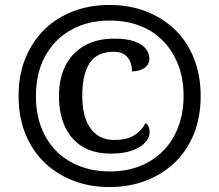

<svg xmlns="http://www.w3.org/2000/svg" viewBox="-20 -745 885 775"><path d="M422 10Q342 10 275 -16Q208 -42 158.5 -90Q109 -138 82 -206Q55 -274 55 -358Q55 -441 82 -508.5Q109 -576 158 -624.5Q207 -673 274.5 -699Q342 -725 422 -725Q502 -725 569.5 -699Q637 -673 686.5 -625Q736 -577 763 -509Q790 -441 790 -357Q790 -273 763 -205.5Q736 -138 686.5 -90Q637 -42 569.5 -16Q502 10 422 10ZM428 -125Q358 -125 311.5 -154Q265 -183 241.5 -235.5Q218 -288 218 -358Q218 -427 243.5 -478.5Q269 -530 319 -559.5Q369 -589 442 -589Q490 -589 521 -578.5Q552 -568 567.5 -549.5Q583 -531 583 -508Q583 -484 562.5 -470.5Q542 -457 513 -457Q513 -477 506 -495Q499 -513 483 -524.5Q467 -536 440 -536Q371 -536 341.5 -490Q312 -444 312 -358Q312 -301 327 -261.5Q342 -222 371 -201Q400 -180 441 -180Q493 -180 523.5 -200Q554 -220 567 -248Q575 -244 579.5 -234Q584 -224 584 -211Q584 -191 567 -171Q550 -151 515 -138Q480 -125 428 -125ZM423 -53Q491 -53 545 -74.5Q599 -96 638.5 -136Q678 -176 699.5 -232.5Q721 -289 721 -358Q721 -428 699 -484Q677 -540 638 -580Q599 -620 544.5 -641Q490 -662 423 -662Q335 -662 268 -625Q201 -588 163 -519.5Q125 -451 125 -357Q125 -286 147 -229.5Q169 -173 209 -133.5Q249 -94 304 -73.5Q359 -53 423 -53Z"/></svg>

Font: Noto Serif Hebrew ExtraBold
Style: Regular
Weight: 800
Version: Version 2.003